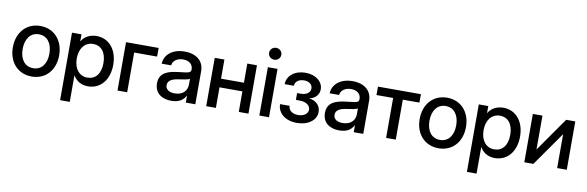

<svg xmlns="http://www.w3.org/2000/svg" viewBox="-58 -1272 6159 2016"><g transform="rotate(10 3021.0 -263.5)"><path d="M279.8 11.7C427.2 11.7 526.4 -98.1 526.4 -256.8C526.4 -416.5 427.2 -527.3 279.8 -527.3C132.3 -527.3 32.7 -416.5 32.7 -256.8C32.7 -98.1 132.3 11.7 279.8 11.7ZM279.8 -77.1C191.4 -77.1 137.2 -147 137.2 -256.8C137.2 -367.7 191.9 -438.5 279.8 -438.5C367.7 -438.5 422.4 -367.7 422.4 -256.8C422.4 -147.5 368.2 -77.1 279.8 -77.1Z M617.7 -515.6V204.1H720.7V-77.6H722.2C756.8 -18.6 812 10.3 879.4 10.3C1013.7 10.3 1103 -98.1 1103 -257.8C1103 -417 1013.2 -525.9 879.9 -525.9C813 -525.9 752.9 -498 720.2 -441.4H718.8V-515.6ZM858.4 -78.6C770.5 -78.6 713.9 -149.4 713.9 -257.8C713.9 -366.2 770.5 -437.5 858.4 -437.5C941.4 -437.5 998.5 -374.5 998.5 -257.8C998.5 -141.6 941.4 -78.6 858.4 -78.6Z M1541.5 -423.3V-515.6H1193.8V0H1296.9V-423.3Z M1767.6 8.3C1856.4 8.3 1898.4 -31.7 1919.9 -73.2H1921.9V0H2023.4V-353.5C2023.4 -458.5 1945.8 -525.9 1818.8 -525.9C1689.9 -525.9 1606.4 -456.5 1601.6 -358.4H1702.6C1706.5 -405.8 1751.5 -441.4 1817.4 -441.4C1882.8 -441.4 1921.4 -405.3 1921.4 -355.5V-351.1C1921.4 -313.5 1889.2 -314.5 1792.5 -302.7C1687.5 -290.5 1588.9 -265.1 1588.9 -147.5C1588.9 -44.4 1665 8.3 1767.6 8.3ZM1788.6 -74.7C1728.5 -74.7 1691.4 -101.1 1691.4 -145.5C1691.4 -197.8 1742.2 -217.8 1798.3 -226.1C1853 -233.9 1907.7 -242.2 1921.9 -253.4V-192.9C1921.9 -129.4 1879.4 -74.7 1788.6 -74.7Z M2242.7 -311.5V-515.6H2139.6V0H2242.7V-219.2H2486.8V0H2589.8V-515.6H2486.8V-311.5Z M2706.1 -515.6V0H2809.1V-515.6ZM2757.3 -604.5C2793.9 -604.5 2822.8 -632.3 2822.8 -667.5C2822.8 -703.1 2793.9 -731 2757.3 -731C2720.7 -731 2692.4 -703.1 2692.4 -667.5C2692.4 -632.3 2720.7 -604.5 2757.3 -604.5Z M3106 7.8C3226.1 7.8 3312.5 -56.6 3312.5 -144.5C3312.5 -208.5 3268.6 -258.3 3191.4 -268.1V-269C3253.4 -281.7 3293.5 -325.2 3293.5 -382.8C3293.5 -463.4 3217.3 -526.9 3106 -526.9C2993.2 -526.9 2911.6 -461.9 2910.6 -371.1H3008.8C3009.8 -417 3050.8 -445.3 3105.5 -445.3C3159.7 -445.3 3195.3 -416.5 3195.3 -374C3195.3 -330.1 3154.8 -301.3 3095.7 -301.3H3055.7V-228.5H3095.7C3165.5 -228.5 3209 -196.3 3209 -150.9C3209 -106.4 3166.5 -76.2 3104.5 -76.2C3043.9 -76.2 3002.4 -106.4 3001 -155.8H2899.4C2900.4 -63.5 2979.5 7.8 3106 7.8Z M3558.1 8.3C3647 8.3 3689 -31.7 3710.4 -73.2H3712.4V0H3814V-353.5C3814 -458.5 3736.3 -525.9 3609.4 -525.9C3480.5 -525.9 3397 -456.5 3392.1 -358.4H3493.2C3497.1 -405.8 3542 -441.4 3607.9 -441.4C3673.3 -441.4 3711.9 -405.3 3711.9 -355.5V-351.1C3711.9 -313.5 3679.7 -314.5 3583 -302.7C3478 -290.5 3379.4 -265.1 3379.4 -147.5C3379.4 -44.4 3455.6 8.3 3558.1 8.3ZM3579.1 -74.7C3519 -74.7 3481.9 -101.1 3481.9 -145.5C3481.9 -197.8 3532.7 -217.8 3588.9 -226.1C3643.6 -233.9 3698.2 -242.2 3712.4 -253.4V-192.9C3712.4 -129.4 3669.9 -74.7 3579.1 -74.7Z M4057.6 -425.8V0H4160.6V-425.8H4337.9V-515.6H3879.9V-425.8Z M4617.2 11.7C4764.6 11.7 4863.8 -98.1 4863.8 -256.8C4863.8 -416.5 4764.6 -527.3 4617.2 -527.3C4469.7 -527.3 4370.1 -416.5 4370.1 -256.8C4370.1 -98.1 4469.7 11.7 4617.2 11.7ZM4617.2 -77.1C4528.8 -77.1 4474.6 -147 4474.6 -256.8C4474.6 -367.7 4529.3 -438.5 4617.2 -438.5C4705.1 -438.5 4759.8 -367.7 4759.8 -256.8C4759.8 -147.5 4705.6 -77.1 4617.2 -77.1Z M4955.1 -515.6V204.1H5058.1V-77.6H5059.6C5094.2 -18.6 5149.4 10.3 5216.8 10.3C5351.1 10.3 5440.4 -98.1 5440.4 -257.8C5440.4 -417 5350.6 -525.9 5217.3 -525.9C5150.4 -525.9 5090.3 -498 5057.6 -441.4H5056.2V-515.6ZM5195.8 -78.6C5107.9 -78.6 5051.3 -149.4 5051.3 -257.8C5051.3 -366.2 5107.9 -437.5 5195.8 -437.5C5278.8 -437.5 5335.9 -374.5 5335.9 -257.8C5335.9 -141.6 5278.8 -78.6 5195.8 -78.6Z M5881.3 0H5983.9V-515.6H5886.7L5634.8 -155.8H5633.8V-515.6H5531.2V0H5627.9L5880.4 -359.9H5881.3Z"/></g></svg>

Font: Inteeer Medium
Style: Regular
Weight: 500
Designer: Rasmus Andersson
Foundry: rsms
Version: Version 4.001;Glyphs 3.4 (3402)